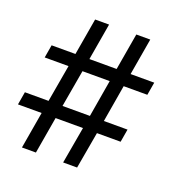

<svg xmlns="http://www.w3.org/2000/svg" viewBox="-140 -930 1027 1060"><g transform="rotate(20 373.0 -400.0)"><path d="M285 -585 322 -801H240L203 -585H63L50 -509H190L152 -291H13L0 -215H139L102 1H184L221 -215H382L344 1H426L464 -215H603L616 -291H477L514 -509H653L666 -585H527L564 -801H482L445 -585ZM432 -509 395 -291H234L272 -509Z"/></g></svg>

Font: MintSans
Style: Regular
Weight: 400
Version: Version 2.0